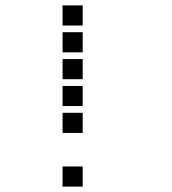

<svg xmlns="http://www.w3.org/2000/svg" viewBox="-20 -708 640 715"><path d="M214 -688Q213 -688 213 -688Q213 -688 213 -687V-614Q213 -613 213 -613Q213 -613 214 -613H287Q288 -613 288 -613Q288 -613 288 -614V-687Q288 -688 288 -688Q288 -688 287 -688ZM214 -588Q213 -588 213 -588Q213 -588 213 -587V-514Q213 -513 213 -513Q213 -513 214 -513H287Q288 -513 288 -513Q288 -513 288 -514V-587Q288 -588 288 -588Q288 -588 287 -588ZM214 -488Q213 -488 213 -488Q213 -488 213 -487V-414Q213 -413 213 -413Q213 -413 214 -413H287Q288 -413 288 -413Q288 -413 288 -414V-487Q288 -488 288 -488Q288 -488 287 -488ZM214 -388Q213 -388 213 -388Q213 -388 213 -387V-314Q213 -313 213 -313Q213 -313 214 -313H287Q288 -313 288 -313Q288 -313 288 -314V-387Q288 -388 288 -388Q288 -388 287 -388ZM214 -288Q213 -288 213 -288Q213 -288 213 -287V-214Q213 -213 213 -213Q213 -213 214 -213H287Q288 -213 288 -213Q288 -213 288 -214V-287Q288 -288 288 -288Q288 -288 287 -288ZM214 -88Q213 -88 213 -88Q213 -88 213 -87V-14Q213 -13 213 -13Q213 -13 214 -13H287Q288 -13 288 -13Q288 -13 288 -14V-87Q288 -88 288 -88Q288 -88 287 -88Z"/></svg>

Font: Doto Black
Style: Bold
Weight: 700
Monospace: yes
Version: Version 1.000